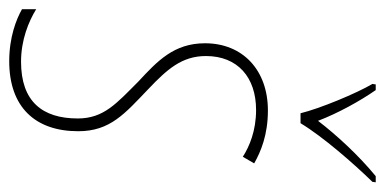

<svg xmlns="http://www.w3.org/2000/svg" viewBox="-232 -580 815 406"><g transform="rotate(90 175.0 -377.5)"><path d="M212 -606H233C262 -654 319 -719 357 -758L358 -765H345C300 -728 258 -682 228 -643C212 -685 186 -732 163 -765H151L150 -758C170 -724 202 -647 212 -606ZM102 10C199 10 250 -45 250 -136C250 -204 212 -235 161 -284C119 -324 91 -355 91 -406C91 -473 136 -512 205 -512C249 -512 282 -498 304 -484L318 -508C293 -522 258 -537 206 -537C121 -537 64 -484 64 -404C64 -338 102 -303 145 -263C191 -217 223 -190 223 -135C223 -60 187 -15 103 -15C57 -15 18 -31 -8 -47V-17C13 -5 51 10 102 10Z"/></g></svg>

Font: Noto Sans Condensed Thin
Style: Italic
Weight: 100
Width: 3
Italic angle: -12°
Designer: Monotype Design Team
Foundry: Monotype Imaging Inc.
Version: Version 2.013